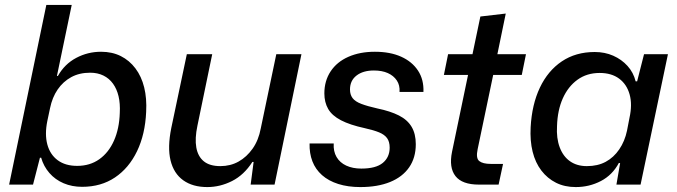

<svg xmlns="http://www.w3.org/2000/svg" viewBox="-20 -749 2746 779"><path d="M313 9Q272 9 238 -5.5Q204 -20 180.5 -47Q157 -74 147 -109H142L114 0H17L168 -729H271L211 -441H215Q242 -489 289 -514Q336 -539 390 -539Q435 -539 470 -521.5Q505 -504 529.5 -471.5Q554 -439 565 -394.5Q576 -350 573 -295Q569 -204 536 -135.5Q503 -67 446.5 -29Q390 9 313 9ZM293 -76Q345 -76 383 -103Q421 -130 442.5 -178.5Q464 -227 466 -291Q468 -329 461 -358.5Q454 -388 438.5 -409.5Q423 -431 399.5 -442.5Q376 -454 346 -454Q302 -454 269 -436Q236 -418 214 -386Q192 -354 183 -310L172 -258Q161 -204 172 -163Q183 -122 214 -99Q245 -76 293 -76Z M821 10Q762 10 723.5 -17.5Q685 -45 672 -98Q659 -151 675 -230L738 -529H841L781 -239Q770 -187 776.5 -150.5Q783 -114 807 -94.5Q831 -75 874 -75Q915 -75 948 -93.5Q981 -112 1005 -146Q1029 -180 1038 -228L1101 -529H1203L1094 0H997L1009 -92H1004Q970 -39 921.5 -14.5Q873 10 821 10Z M1442 10Q1392 10 1352.5 -2.5Q1313 -15 1286.5 -38.5Q1260 -62 1247.5 -94.5Q1235 -127 1236 -167H1334Q1332 -135 1345.5 -112Q1359 -89 1385 -77Q1411 -65 1446 -65Q1505 -65 1533 -88Q1561 -111 1561 -150Q1561 -174 1550.5 -188.5Q1540 -203 1518 -212Q1496 -221 1460 -229Q1400 -242 1363.5 -261Q1327 -280 1311.5 -307Q1296 -334 1296 -370Q1296 -421 1321.5 -459.5Q1347 -498 1393.5 -518.5Q1440 -539 1501 -539Q1563 -539 1607.5 -519Q1652 -499 1676 -462.5Q1700 -426 1698 -376H1601Q1603 -403 1590 -422.5Q1577 -442 1553.5 -452.5Q1530 -463 1497 -463Q1453 -463 1426.5 -442.5Q1400 -422 1400 -386Q1400 -365 1410.5 -351Q1421 -337 1446 -327.5Q1471 -318 1511 -309Q1564 -298 1598.5 -280.5Q1633 -263 1650 -234.5Q1667 -206 1667 -164Q1667 -109 1640 -70Q1613 -31 1562.5 -10.5Q1512 10 1442 10Z M1923 0Q1855 0 1828 -34.5Q1801 -69 1814 -133L1879 -445H1781L1798 -529H1897L1929 -682L2032 -694L1998 -529H2114L2097 -445H1981L1918 -144Q1910 -107 1924.5 -95.5Q1939 -84 1971 -84H2021L2003 0Z M2316 10Q2271 10 2236 -7.5Q2201 -25 2176.5 -57Q2152 -89 2141 -133.5Q2130 -178 2133 -233Q2138 -325 2170.5 -393.5Q2203 -462 2259.5 -500Q2316 -538 2393 -538Q2434 -538 2468 -523Q2502 -508 2526 -481.5Q2550 -455 2559 -419H2565L2593 -529H2690L2579 0H2481L2496 -87L2491 -88Q2465 -39 2418 -14.5Q2371 10 2316 10ZM2361 -75Q2405 -75 2437.5 -92.5Q2470 -110 2492.5 -143Q2515 -176 2524 -219L2534 -271Q2546 -325 2534.5 -366Q2523 -407 2492 -430Q2461 -453 2413 -453Q2361 -453 2323 -425.5Q2285 -398 2263.5 -350Q2242 -302 2240 -238Q2237 -188 2251 -151Q2265 -114 2293 -94.5Q2321 -75 2361 -75Z"/></svg>

Font: Mona Sans ExtraLight Medium
Style: Italic
Weight: 500
Italic angle: -11.6951°
Version: Version 2.000